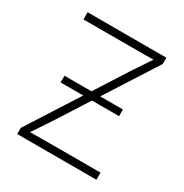

<svg xmlns="http://www.w3.org/2000/svg" viewBox="-168 -860 951 993"><g transform="rotate(30 307.5 -364.0)"><path d="M71.3 0H544.4V-42.5H267.6C219.7 -42.5 171.9 -42 124 -41.5C147 -75.7 170.4 -110.4 192.9 -145L319.8 -343.3H481.4V-383.3H345.7L542 -689.9V-727.5H71.8V-684.6H340.8C390.6 -684.6 439.5 -684.6 489.3 -685.5C465.8 -650.9 442.4 -615.7 419.9 -581.1L293.5 -383.3H132.3V-343.3H267.6L71.3 -36.6Z"/></g></svg>

Font: Raveo ExtraLight
Style: Regular
Weight: 200
Designer: Jakub Foglar, Rasmus Andersson (Inter)
Foundry: Jakubfoglar.com
Version: Version 1.100;Glyphs 3.2.3 (3260)